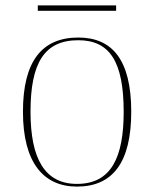

<svg xmlns="http://www.w3.org/2000/svg" viewBox="-20 -681 571 711"><path d="M120 -641H410V-661H120ZM265 10C397 10 466 -79 466 -267C466 -459 396 -542 270 -542C135 -542 65 -454 65 -267C65 -79 141 10 265 10ZM265 0C146 0 93 -93 93 -267C93 -448 144 -532 270 -532C386 -532 438 -453 438 -267C438 -100 393 0 265 0Z"/></svg>

Font: Noto Serif Display Thin
Style: Regular
Weight: 100
Designer: Monotype Design Team
Foundry: Monotype Imaging Inc.
Version: Version 2.009